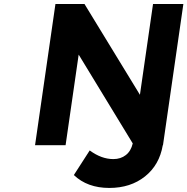

<svg xmlns="http://www.w3.org/2000/svg" viewBox="-20 -720 929 952"><path d="M153.8 0 254.9 -700.2H398.9L673.8 -250L738.8 -700.2H889.2L788.1 0H787.1Q770.5 97.7 699 154.8Q627.4 211.9 522 211.9Q413.1 211.9 346.2 147.9L424.8 25.9Q482.9 68.8 542 68.8Q578.6 68.8 604 48.8Q629.4 28.8 638.2 -8.8L370.1 -449.2L305.2 0Z"/></svg>

Font: Trueno SemiBold
Style: Italic
Weight: 600
Designer: Julieta Ulanovsky
Foundry: Julieta Ulanovsky
Version: Version 3.001b | FøM Fix